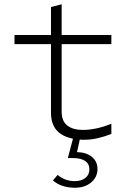

<svg xmlns="http://www.w3.org/2000/svg" viewBox="-20 -645 640 900"><path d="M375 10Q370 10 364.5 10Q359 10 354 9L341 68Q385 69 411 90.5Q437 112 437 147Q437 185 407.5 210Q378 235 331 235Q300 235 274 226.5Q248 218 228 201L250 175Q285 204 330 204Q362 204 380.5 189Q399 174 399 149Q399 123 379 109.5Q359 96 323 96H298L322 5Q219 -15 219 -116V-438H48V-481H219V-612L269 -625V-481H502V-438H269V-122Q269 -77 295.5 -56.5Q322 -36 368 -36Q398 -36 431.5 -43Q465 -50 502 -65V-17Q468 -4 437.5 3Q407 10 375 10Z"/></svg>

Font: Red Hat Mono VF Light
Style: Regular
Weight: 300
Monospace: yes
Designer: Pentagram, MCKL
Foundry: Pentagram, MCKL
Version: Version 1.023